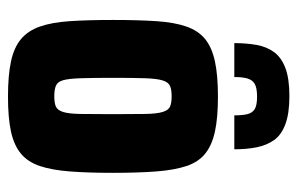

<svg xmlns="http://www.w3.org/2000/svg" viewBox="-152 -585 745 481"><g transform="rotate(90 220.5 -344.5)"><path d="M222 8Q169 8 134 0.5Q99 -7 78 -24.5Q57 -42 46.5 -72Q36 -102 33 -147Q30 -192 30 -255Q30 -318 33 -363.5Q36 -409 46.5 -439Q57 -469 78 -486Q99 -503 134 -510.5Q169 -518 222 -518Q275 -518 309.5 -510.5Q344 -503 365 -486Q386 -469 396 -439Q406 -409 409.5 -363.5Q413 -318 413 -255Q413 -192 409.5 -147Q406 -102 396 -72Q386 -42 365 -24.5Q344 -7 309.5 0.5Q275 8 222 8ZM221 -108Q238 -108 247 -112Q256 -116 260.5 -130Q265 -144 265.5 -174Q266 -204 266 -255Q266 -306 265.5 -335.5Q265 -365 260.5 -379.5Q256 -394 247 -398Q238 -402 221 -402Q205 -402 195.5 -398Q186 -394 181.5 -379.5Q177 -365 176 -335.5Q175 -306 175 -255Q175 -204 176 -174Q177 -144 181 -130Q185 -116 195 -112Q205 -108 221 -108ZM221 -697Q264 -697 291 -687Q318 -677 331 -658.5Q344 -640 349 -615Q354 -590 354 -559H269Q269 -579 266 -591.5Q263 -604 253.5 -610Q244 -616 222 -616Q200 -616 190 -610Q180 -604 176.5 -591.5Q173 -579 173 -559H88Q88 -589 92.5 -614.5Q97 -640 110.5 -658.5Q124 -677 150.5 -687Q177 -697 221 -697Z"/></g></svg>

Font: Saira Condensed ExtraBold
Style: Regular
Weight: 800
Width: 3
Designer: Hector Gatti with collaboration of the Omnibus-Type team
Foundry: Omnibus-Type
Version: Version 1.101